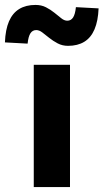

<svg xmlns="http://www.w3.org/2000/svg" viewBox="-72 -759 420 779"><path d="M65 0V-496H212V0ZM204 -573Q181 -573 162 -583Q143 -593 127.5 -605.5Q112 -618 99.5 -627.5Q87 -637 75 -637Q60 -637 51.5 -624Q43 -611 40 -582L-52 -587Q-50 -639 -35.5 -672.5Q-21 -706 6 -722.5Q33 -739 72 -739Q96 -739 114.5 -729.5Q133 -720 148.5 -707.5Q164 -695 176.5 -685Q189 -675 201 -675Q216 -675 224.5 -688Q233 -701 236 -730L328 -725Q326 -674 311.5 -640Q297 -606 270 -589.5Q243 -573 204 -573Z"/></svg>

Font: Source Sans 3 ExtraLight
Style: Bold
Weight: 700
Version: Version 3.052;hotconv 1.1.0;makeotfexe 2.6.0